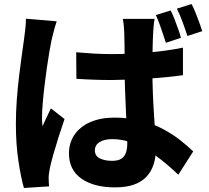

<svg xmlns="http://www.w3.org/2000/svg" viewBox="-20 -869 1040 955"><path d="M359 -609Q403 -605 447 -602.5Q491 -600 536 -600Q628 -600 719.5 -608Q811 -616 890 -632V-495Q811 -484 719.5 -478Q628 -472 536 -471Q493 -471 448.5 -472.5Q404 -474 360 -477ZM749 -775Q746 -760 744.5 -743Q743 -726 742 -709Q741 -693 740 -666Q739 -639 738.5 -605Q738 -571 738 -533Q738 -461 740.5 -401Q743 -341 746.5 -291.5Q750 -242 752.5 -201.5Q755 -161 755 -126Q755 -84 743.5 -49.5Q732 -15 708 10.5Q684 36 645.5 49.5Q607 63 552 63Q447 63 385 19.5Q323 -24 323 -106Q323 -159 351 -199.5Q379 -240 430 -262Q481 -284 549 -284Q622 -284 682 -268.5Q742 -253 790 -227.5Q838 -202 875.5 -172.5Q913 -143 941 -116L867 0Q808 -56 753.5 -95.5Q699 -135 646 -156Q593 -177 538 -177Q500 -177 476 -162.5Q452 -148 452 -121Q452 -93 477 -81Q502 -69 537 -69Q566 -69 582 -78.5Q598 -88 605.5 -107.5Q613 -127 613 -155Q613 -180 611 -221.5Q609 -263 606.5 -314Q604 -365 602 -421Q600 -477 600 -533Q600 -591 599.5 -638.5Q599 -686 598 -707Q598 -718 596 -738.5Q594 -759 591 -775ZM262 -763Q258 -752 252.5 -732.5Q247 -713 242.5 -694.5Q238 -676 236 -667Q232 -649 226 -614Q220 -579 213.5 -534.5Q207 -490 201.5 -443.5Q196 -397 192.5 -355.5Q189 -314 189 -285Q189 -276 189.5 -263Q190 -250 192 -241Q198 -257 205 -271Q212 -285 219 -300Q226 -315 233 -330L301 -277Q286 -234 271.5 -188Q257 -142 245.5 -101.5Q234 -61 228 -33Q226 -23 224 -9Q222 5 222 14Q222 22 222.5 34Q223 46 224 58L99 66Q84 14 71.5 -69Q59 -152 59 -254Q59 -311 63.5 -372.5Q68 -434 75 -491Q82 -548 88.5 -595Q95 -642 99 -670Q102 -692 105.5 -721Q109 -750 109 -776ZM829 -817Q839 -797 848.5 -772.5Q858 -748 866.5 -724Q875 -700 880 -681L805 -656Q798 -678 790 -702Q782 -726 773.5 -749.5Q765 -773 755 -794ZM933 -849Q943 -830 953 -805Q963 -780 971.5 -756.5Q980 -733 986 -714L912 -690Q902 -722 888.5 -758.5Q875 -795 860 -826Z"/></svg>

Font: Noto Sans KR ExtraBold
Style: Regular
Weight: 800
Designer: Ryoko NISHIZUKA  (kana, bopomofo & ideographs); Paul D. Hunt (Latin, Greek & Cyrillic); Sandoll Communications , Soo-you
Foundry: Adobe
Version: Version 2.004-H2;hotconv 1.0.118;makeotfexe 2.5.65603